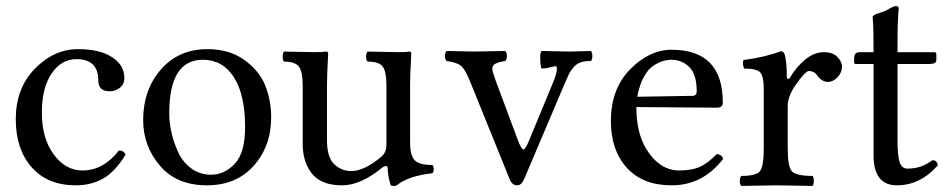

<svg xmlns="http://www.w3.org/2000/svg" viewBox="-20 -611 3130 633"><path d="M394 -101Q359 -44 319.5 -22Q280 0 230 0Q137 0 84.5 -59.5Q32 -119 32 -218Q32 -320 95 -384.5Q158 -449 238 -449Q309 -449 349.5 -422.5Q390 -396 390 -354Q390 -333 375 -321.5Q360 -310 342 -310Q304 -310 304 -346Q304 -416 232 -416Q182 -416 150 -368.5Q118 -321 118 -240Q118 -155 157 -102Q196 -49 252 -49Q321 -49 372 -115Q388 -115 394 -101Z M874 -224Q874 -129 816.5 -64.5Q759 0 662 0Q562 0 507 -65Q452 -130 452 -215Q452 -315 510.5 -382Q569 -449 664 -449Q736 -449 785.5 -413.5Q835 -378 854.5 -329Q874 -280 874 -224ZM649 -414Q538 -414 538 -238Q538 -206 545.5 -173Q553 -140 568 -108Q583 -76 611 -55.5Q639 -35 676 -35Q720 -35 754 -71Q788 -107 788 -192Q788 -299 751 -356.5Q714 -414 649 -414Z M1108 0Q1039 0 1008.5 -38.5Q978 -77 978 -136V-328Q978 -376 965 -392Q952 -408 916 -408Q912 -414 912 -424Q912 -435 916 -441Q933 -441 967.5 -440Q1002 -439 1018 -439Q1042 -439 1054 -441Q1062 -441 1062 -435Q1058 -362 1058 -332V-150Q1058 -91 1082.5 -69Q1107 -47 1138 -47Q1181 -47 1238 -95Q1254 -109 1254 -134V-327Q1254 -376 1241.5 -392Q1229 -408 1192 -408Q1187 -412 1187 -424Q1187 -437 1192 -441Q1209 -441 1243.5 -440Q1278 -439 1294 -439Q1320 -439 1328 -441Q1336 -441 1336 -435Q1332 -362 1332 -332V-140Q1332 -100 1346.5 -83.5Q1361 -67 1406 -67Q1410 -61 1410 -53Q1410 -46 1406 -40Q1326 -31 1288 0Q1284 2 1278 2Q1272 2 1268 0Q1258 -33 1258 -59Q1257 -64 1252 -63.5Q1247 -63 1242 -60Q1170 0 1108 0Z M1766 -385Q1761 -390 1761 -426Q1761 -438 1766 -443Q1777 -443 1809 -442Q1841 -441 1858 -441Q1872 -441 1895.5 -442Q1919 -443 1928 -443Q1933 -438 1933 -426Q1933 -415 1928 -410Q1908 -410 1894.5 -405.5Q1881 -401 1870.5 -388.5Q1860 -376 1856 -367.5Q1852 -359 1842 -336L1709 -23Q1700 0 1685 0Q1668 0 1660 -21L1532 -337Q1516 -378 1502.5 -391.5Q1489 -405 1452 -410Q1447 -415 1447 -426Q1447 -438 1452 -443Q1467 -443 1497.5 -442Q1528 -441 1545 -441Q1561 -441 1595 -442Q1629 -443 1646 -443Q1651 -438 1651 -426Q1651 -415 1646 -410Q1622 -406 1612.5 -400.5Q1603 -395 1603 -385Q1603 -376 1615 -343L1687 -150Q1699 -118 1706 -118Q1712 -118 1724 -147L1805 -343Q1816 -370 1816 -385Q1816 -393 1811 -393Q1809 -393 1794 -389Q1779 -385 1766 -385Z M2081 -292 2262 -295Q2277 -295 2277 -309Q2277 -366 2252.5 -390Q2228 -414 2194 -414Q2181 -414 2168 -410.5Q2155 -407 2136.5 -396Q2118 -385 2103 -358Q2088 -331 2081 -292ZM2194 0Q2099 0 2046.5 -58Q1994 -116 1994 -212Q1994 -318 2057.5 -382.5Q2121 -447 2194 -447Q2363 -447 2363 -273Q2363 -256 2344 -256L2078 -258Q2078 -174 2110 -121Q2154 -49 2219 -49Q2261 -49 2287.5 -61Q2314 -73 2343 -103Q2360 -102 2364 -87Q2297 0 2194 0Z M2574 -358Q2574 -353 2577.5 -351Q2581 -349 2585 -356Q2605 -390 2634.5 -414.5Q2664 -439 2696 -439Q2725 -439 2740.5 -423.5Q2756 -408 2756 -391Q2756 -372 2741.5 -356.5Q2727 -341 2709 -341Q2689 -341 2673 -364Q2663 -377 2647 -377Q2635 -377 2601 -328Q2577 -292 2577 -261V-122Q2577 -61 2591 -46Q2605 -31 2659 -31Q2663 -27 2663 -14Q2663 -2 2659 2Q2642 2 2600.5 1Q2559 0 2538 0Q2517 0 2479 1Q2441 2 2424 2Q2419 -3 2419 -14Q2419 -26 2424 -31Q2472 -31 2485 -46Q2498 -61 2498 -122V-317Q2498 -360 2486 -372.5Q2474 -385 2433 -385Q2427 -402 2431 -413Q2505 -423 2554 -442Q2562 -442 2566 -434Q2574 -412 2574 -358Z M2814 -439H2860Q2860 -477 2859.5 -502Q2859 -527 2858.5 -534.5Q2858 -542 2857.5 -547Q2857 -552 2857 -555Q2857 -562 2879 -568Q2899 -574 2913 -583Q2927 -591 2935 -591Q2943 -591 2943 -583Q2939 -543 2939 -478V-439H3059Q3067 -439 3067 -433V-413Q3067 -400 3043 -400H2939V-147Q2939 -98 2946 -76.5Q2953 -55 2972 -55Q3018 -55 3054 -83Q3069 -83 3072 -66Q3014 0 2937 0Q2860 0 2860 -99V-400H2801Q2796 -400 2796 -406V-419Q2796 -439 2814 -439Z"/></svg>

Font: Triodion Unicode
Style: Normal
Weight: 400
Version: Version 1.1